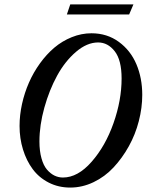

<svg xmlns="http://www.w3.org/2000/svg" viewBox="-20 -825 656 858"><path d="M278.8 -760.3 293.9 -805.2H576.2L557.1 -760.3ZM293.9 13.2Q241.2 13.2 197.8 -9Q154.3 -31.2 126.2 -69.1Q98.1 -106.9 82.8 -156.7Q67.4 -206.5 67.4 -262.2Q67.4 -310.5 78.4 -360.4Q89.4 -410.2 109.4 -455.8Q129.4 -501.5 158.7 -542Q188 -582.5 222.9 -612.1Q257.8 -641.6 300.8 -658.9Q343.8 -676.3 388.7 -676.3Q458.5 -676.3 511 -637.9Q563.5 -599.6 589.6 -537.8Q615.7 -476.1 615.7 -400.9Q615.7 -343.3 600.3 -283.7Q585 -224.1 555.7 -171.4Q526.4 -118.7 487.5 -76.9Q448.7 -35.2 398.2 -11Q347.7 13.2 293.9 13.2ZM261.2 -31.7Q327.6 -31.7 389.4 -102.1Q451.2 -172.4 487.3 -274.9Q523.4 -377.4 523.4 -474.1Q523.4 -556.6 492.7 -595.9Q461.9 -635.3 418.5 -635.3Q368.7 -635.3 319.6 -593.3Q270.5 -551.3 235.4 -487.1Q200.2 -422.9 178.2 -344Q156.2 -265.1 156.2 -192.9Q156.2 -150.4 165.3 -117.9Q174.3 -85.4 189.7 -67.4Q205.1 -49.3 223.1 -40.5Q241.2 -31.7 261.2 -31.7Z"/></svg>

Font: Elstob 8pt Medium
Style: Italic
Weight: 500
Italic angle: -20°
Designer: Peter S. Baker
Version: Version 1.015